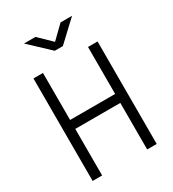

<svg xmlns="http://www.w3.org/2000/svg" viewBox="-213 -1012 1011 1125"><g transform="rotate(-30 293.0 -449.0)"><path d="M445.3 0H509.8V-693.4H445.3V-375.5H140.6V-693.4H76.2V0H140.6V-314.9H445.3ZM265.6 -771.5H320.3L455.6 -898.4H377.9L293 -815.9L208 -898.4H130.4Z"/></g></svg>

Font: Cascadia Code PL Light
Style: Regular
Weight: 300
Monospace: yes
Designer: Aaron Bell
Foundry: Saja Typeworks
Version: Version 2404.023